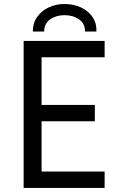

<svg xmlns="http://www.w3.org/2000/svg" viewBox="-20 -920 602 940"><path d="M95.7 0V-719.7H492.2V-639.6H183.6V-406.2H444.3V-326.2H183.6V-80.1H492.2V0ZM295.9 -900.4Q339.8 -900.4 376 -883.8Q412.1 -867.2 432.9 -836.9Q453.6 -806.6 452.1 -765.6H396.5Q396.5 -804.7 367.2 -825.2Q337.9 -845.7 295.9 -845.7Q254.9 -845.7 225.6 -825.2Q196.3 -804.7 196.3 -765.6H140.6Q140.6 -806.6 161.9 -836.9Q183.1 -867.2 218.5 -883.8Q253.9 -900.4 295.9 -900.4Z"/></svg>

Font: Reddit Mono
Style: Regular
Weight: 400
Monospace: yes
Designer: Stephen Hutchings
Foundry: Reddit
Version: Version 1.014; ttfautohint (v1.8.4.7-5d5b)